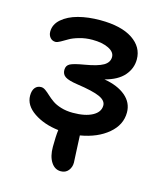

<svg xmlns="http://www.w3.org/2000/svg" viewBox="-105 -602 721 848"><g transform="rotate(15 255.5 -178.0)"><path d="M252 167Q224.6 167 207.8 141.1Q190.9 115.2 190.9 71.8Q190.9 23.4 194.8 -5.9Q127.9 -13.7 81.5 -45.2Q35.2 -76.7 35.2 -121.1Q35.2 -144.5 45.4 -157.2Q55.7 -169.9 73.2 -169.9Q83 -169.9 93.5 -162.4Q104 -154.8 115.7 -143.8Q127.4 -132.8 142.6 -122.1Q157.7 -111.3 182.1 -103.8Q206.5 -96.2 236.8 -96.2Q293 -96.2 325.9 -114Q358.9 -131.8 358.9 -162.1Q358.9 -184.6 328.1 -198.5Q297.4 -212.4 223.1 -223.1Q183.1 -229 167.5 -239.3Q151.9 -249.5 151.9 -270Q151.9 -290 168.5 -298.6Q185.1 -307.1 231.9 -314.9Q290.5 -324.7 315.7 -339.4Q340.8 -354 340.8 -378.9Q340.8 -401.9 312 -416Q283.2 -430.2 237.8 -430.2Q206.5 -430.2 178.5 -422.1Q150.4 -414.1 134.5 -404.5Q118.7 -395 104.2 -387Q89.8 -378.9 82 -378.9Q66.9 -378.9 57.4 -389.9Q47.9 -400.9 47.9 -417Q47.9 -450.2 75.9 -474.6Q104 -499 148.9 -511Q193.8 -522.9 249 -522.9Q344.7 -522.9 397 -488.3Q449.2 -453.6 449.2 -397Q449.2 -355.5 421.1 -323Q393.1 -290.5 334 -274.9Q396 -264.6 431.9 -234.4Q467.8 -204.1 467.8 -159.2Q467.8 -102.5 419.4 -61.8Q371.1 -21 293 -7.8Q293.5 15.1 296.1 59.8Q298.8 104.5 298.8 115.2Q298.8 136.2 286.4 151.6Q273.9 167 252 167Z"/></g></svg>

Font: Shantell Sans Bouncy
Style: Regular
Weight: 500
Designer: Stephen Nixon, Anya Danilova, Shantell Martin
Foundry: Arrow Type
Version: Version 1.006;[9816181b4]